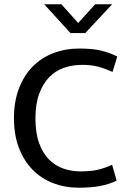

<svg xmlns="http://www.w3.org/2000/svg" viewBox="-20 -865 599 894"><path d="M355 -67Q405 -67 437.5 -75Q470 -83 502 -98L523 -24Q488 -7 446.5 1Q405 9 345 9Q283 9 228 -12Q173 -33 132.5 -74Q92 -115 68.5 -175.5Q45 -236 45 -315Q45 -392 68 -452.5Q91 -513 131.5 -554.5Q172 -596 228 -617.5Q284 -639 350 -639Q412 -639 452 -629Q492 -619 526 -602L504 -530Q485 -538 468.5 -544.5Q452 -551 435.5 -555Q419 -559 401.5 -561Q384 -563 362 -563Q318 -563 278.5 -549.5Q239 -536 209.5 -506Q180 -476 162.5 -428.5Q145 -381 145 -314Q145 -246 162 -199Q179 -152 207.5 -123Q236 -94 274 -80.5Q312 -67 355 -67ZM186 -845H266L344 -758L423 -845H502L377 -711H308Z"/></svg>

Font: Mukta Malar
Style: Regular
Weight: 400
Designer: Aadarsh Rajan, Girish Dalvi, Yashodeep Gholap
Foundry: Ek Type
Version: Version 2.538;PS 1.000;hotconv 16.6.51;makeotf.lib2.5.65220;